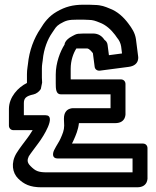

<svg xmlns="http://www.w3.org/2000/svg" viewBox="-20 -738 668 820"><path d="M158.9 -406.3V-445.3C158.9 -452.6 159.4 -459.5 160.5 -466.9L162.6 -481.1C162.6 -481.6 162.7 -482.3 162.7 -482.7C167 -529.7 183.9 -571 201.9 -596.7C217.4 -618.8 217.9 -624.3 236.3 -636.1C261.7 -650.5 270.6 -654.1 312.7 -654.1H334.7C342.7 -654.1 350.7 -653.1 358.7 -653.1C376.4 -653.1 387.8 -648.9 405.6 -641.6C432.1 -632.1 454.6 -611.2 471.4 -589C474.5 -583.9 476 -581.9 479.4 -577.6C489.9 -565.4 495.2 -552.9 497.4 -539.3L501.1 -509.7L445.2 -502.3L439.7 -544.7C437.6 -561.7 429 -565 426.1 -567.9C416.2 -583 401.2 -594.9 377.3 -594.9H337.3C331 -594.9 322.9 -594.4 317.8 -593.9H315.3C306.6 -593.9 293.3 -586.6 288.5 -583.7C255.2 -566.6 255.7 -547.6 255.7 -547.6C237.2 -518.6 218.1 -469.4 218.1 -419.7V-381.7C218.1 -359.7 218.5 -335.1 239.7 -335.1H452.1V-275.9L297.3 -275.9C297.3 -275.9 253.1 -281.5 253.1 -231.7V-227.7C253.1 -219.4 254.1 -211.4 254.1 -201.7C254.1 -181.6 247.4 -166.1 238.2 -145.6C233.1 -133.3 222.8 -119.9 211.3 -97C204.9 -84.1 200.8 -61.1 226.7 -61.1H546.1V-1.9L181.3 -1.9C142.5 -1.9 130.9 -8.1 110 -29C95.3 -43.8 95.9 -55.3 102.9 -70.4C111 -83.3 131.9 -109.9 143.6 -126.3L153.6 -140.3C158.1 -146.7 225 -245.9 174.3 -245.9L81.9 -245.9V-297.3C81.9 -318.2 90.8 -327.9 123.2 -334.8C134.9 -337.3 147.1 -346.4 154.3 -357.8C154.3 -357.8 159.9 -384.5 159.9 -385.3C159.9 -392.5 158.9 -399.9 158.9 -406.3ZM18.1 -272.7V-201.7C18.1 -191 25.6 -182.1 37.7 -182.1H119.4C116.3 -176.8 110.9 -168.5 105.9 -161L96.4 -147.7C86.6 -134 63.6 -105.6 50.1 -83.2C25.4 -41.9 33.2 0.2 57 24C81.7 48.7 108.8 61.9 156.7 61.9H565.7C615.5 61.9 609.9 17.7 609.9 17.7V-105.3C609.9 -116 602.4 -124.9 590.3 -124.9H287.3C290.3 -130.5 292.5 -134.6 295.8 -142.5C302.9 -158.4 314.2 -183.7 317.1 -212.1H471.7C521.5 -212.1 515.9 -256.3 515.9 -256.3V-379.3C515.9 -390 508.4 -398.9 496.3 -398.9H282.1C282 -401 281.9 -404.1 281.9 -406.3L281.9 -444.3C281.9 -479.3 292.7 -510 306.1 -531C308 -531.1 310.6 -531.1 312.7 -531.1L352.5 -531.1C362.5 -529.5 371.4 -517.4 376.7 -511L384.3 -452.5C385.7 -442 394.8 -434.7 407.6 -436.4L529.6 -452.4C579.2 -458.9 569.7 -499.4 569.7 -499.4L560.6 -570.7C556.6 -598 543.4 -617.3 528.1 -637.7C508.7 -663.6 482.7 -689.3 446.4 -702.4C429.8 -709.3 412.8 -716.5 384.3 -716.9C376.5 -717.5 367.6 -717.9 359.3 -717.9H337.3C289.9 -717.9 258.4 -708.8 222.7 -688.4C187.8 -668.5 168.3 -641 153 -615.7C125.1 -575.2 104.7 -521.2 99.3 -464.1L97.5 -451.1C95.9 -441.2 95.1 -430.7 95.1 -420.7V-383.6C57.5 -365.3 18.1 -323.5 18.1 -272.7Z"/></svg>

Font: Tape
Style: Regular
Weight: 500
Foundry: Cannot Into Space Fonts
Version: Version 0.97